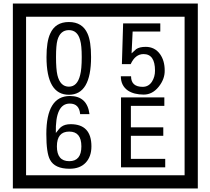

<svg xmlns="http://www.w3.org/2000/svg" viewBox="-20 -980 1195 1090"><path d="M1103 90H53V-960H1103ZM1028 15V-885H128V15ZM497 -656Q497 -442 371 -442Q244 -442 244 -656Q244 -744 265 -789Q294 -855 371 -855Q448 -855 477 -789Q497 -745 497 -656ZM444 -656Q444 -723 435 -752Q420 -809 371 -809Q322 -809 306 -752Q298 -723 298 -656Q298 -587 306 -553Q322 -488 371 -488Q419 -488 435 -554Q444 -587 444 -656ZM915 -580Q916 -531 880.5 -487Q845 -443 796 -443Q741 -443 706 -466Q666 -494 666 -547H724Q724 -487 790 -487Q824 -487 843 -517Q860 -544 860 -579Q860 -673 795 -673Q748 -673 722 -616H672L679 -847H890V-801H733L727 -677Q740 -689 753 -701Q772 -714 807 -714Q859 -714 889 -672Q915 -635 915 -580ZM499 -149Q499 -91 466.5 -56.5Q434 -22 375 -22Q291 -22 264 -73Q243 -111 243 -219Q243 -435 377 -435Q475 -435 488 -332H435Q430 -392 376 -392Q293 -392 297 -225Q318 -253 328 -260Q348 -275 381 -275Q499 -275 499 -149ZM442 -149Q442 -233 373 -233Q303 -233 303 -149Q303 -65 373 -65Q442 -65 442 -149ZM918 -30H667V-427H913V-379H723V-257H907V-209H723V-78H918Z"/></svg>

Font: Unicode BMP Fallback SIL
Style: Regular
Weight: 400
Foundry: NRSI, SIL International
Version: Version 5.1 Based on Unicode 5.1